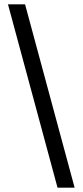

<svg xmlns="http://www.w3.org/2000/svg" viewBox="-20 -765 383 891"><path d="M247 106 17 -745H96.3L326.3 106Z"/></svg>

Font: Asta Sans Light
Style: Regular
Weight: 300
Designer: 42dot
Version: Version 1.000